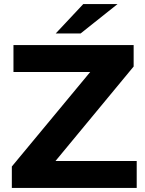

<svg xmlns="http://www.w3.org/2000/svg" viewBox="-20 -921 711 941"><path d="M650 -132V0H38V-105L422 -568H46V-700H635V-595L252 -132ZM388 -901H556L375 -757H253Z"/></svg>

Font: APTA Sans Regular
Style: Bold Italic
Weight: 700
Version: Version 7.200